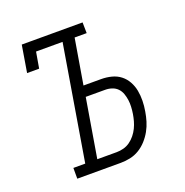

<svg xmlns="http://www.w3.org/2000/svg" viewBox="-131 -854 937 973"><g transform="rotate(-20 337.5 -367.5)"><path d="M122 0V-58H186L289 -677H146L131 -590H66L90 -735H418L419 -677H354L313 -433H408Q437 -433 464 -426Q491 -419 511.5 -403Q532 -387 545 -363.5Q558 -340 563 -313.5Q568 -287 567.5 -258.5Q567 -230 562 -202Q558 -177 550.5 -152Q543 -127 530 -103.5Q517 -80 498.5 -59.5Q480 -39 457 -25Q434 -11 408 -5.5Q382 0 357 0ZM356 -58Q374 -58 393 -63Q412 -68 428 -79.5Q444 -91 456.5 -106.5Q469 -122 477.5 -139.5Q486 -157 491 -175Q496 -193 499 -211Q502 -230 503 -249Q504 -268 501.5 -286Q499 -304 493 -321Q487 -338 475 -350.5Q463 -363 445.5 -369Q428 -375 409 -375H304L251 -58Z"/></g></svg>

Font: Iosevka Etoile Light
Style: Italic
Weight: 300
Italic angle: -9°
Designer: Belleve Invis
Foundry: Belleve Invis
Version: Version 22.1.2; ttfautohint (v1.8.4)